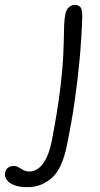

<svg xmlns="http://www.w3.org/2000/svg" viewBox="-154 -516 415 796"><path d="M-40 260Q-74 260 -95.5 251.5Q-117 243 -126.5 229Q-136 215 -133 200Q-130 186 -120.5 179Q-111 172 -97 172Q-88 172 -81 175.5Q-74 179 -67 183.5Q-60 188 -52 191.5Q-44 195 -32 195Q-1 195 23 164Q47 133 60 72Q84 -53 95 -142.5Q106 -232 108.5 -293Q111 -354 111.5 -393.5Q112 -433 117 -457Q121 -478 133 -487Q145 -496 156 -496Q170 -496 179 -486.5Q188 -477 187 -444Q184 -355 176 -269Q168 -183 155.5 -96Q143 -9 124 83Q105 182 61.5 221Q18 260 -40 260Z"/></svg>

Font: Shantell Sans Light
Style: Italic
Weight: 300
Italic angle: -11°
Designer: Stephen Nixon, Anya Danilova, Shantell Martin
Foundry: Arrow Type
Version: Version 1.008;[ac192a2d6]